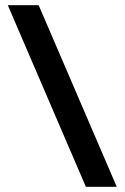

<svg xmlns="http://www.w3.org/2000/svg" viewBox="-20 -720 480 740"><path d="M430 0H311L10 -700H129Z"/></svg>

Font: Tektur Medium
Style: Regular
Weight: 500
Designer: Adam Jagosz
Foundry: Adam Jagosz
Version: Version 1.005;gftools[0.9.30]